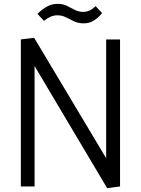

<svg xmlns="http://www.w3.org/2000/svg" viewBox="-20 -974 736 1003"><path d="M539.7 8.8 152.4 -643H160.6V0H88.9V-768L158.4 -776.6L540.6 -137.4H534.6V-768H607.1V0ZM479.2 -942.1 513.5 -905.6Q493.7 -881.4 470.1 -866.7Q446.5 -852 417.9 -852Q389.2 -852 367.4 -862.2Q345.6 -872.5 325.1 -883.3Q304.6 -894.1 280.1 -894.1Q261.5 -894.1 245 -887Q228.4 -880 209.7 -865.1L175.6 -901.6Q199.5 -925.1 225 -939.5Q250.5 -953.8 281.3 -953.8Q308.8 -953.8 329.7 -943.4Q350.6 -933 370.2 -922.7Q389.7 -912.4 413.3 -911.7Q431.1 -911.7 448.2 -919.5Q465.3 -927.3 479.2 -942.1Z"/></svg>

Font: Yaldevi ExtraLight
Style: Regular
Weight: 200
Designer: Sol Matas, Rajitha Manaperi, Kosala Senevirathne
Foundry: Mooniak
Version: Version 1.100